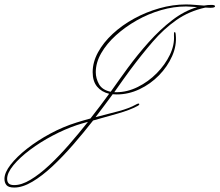

<svg xmlns="http://www.w3.org/2000/svg" viewBox="-294 -546 986 862"><path d="M-230 296Q-256 296 -265 285Q-274 274 -274 257Q-274 229 -246.5 193.5Q-219 158 -172.5 121.5Q-126 85 -68.5 54Q-11 23 50 4Q66 -1 81.5 -5.5Q97 -10 112 -14Q135 -43 156 -71Q177 -99 196 -125Q162 -133 142 -157Q122 -181 122 -222Q122 -267 146 -311Q170 -355 212 -394Q254 -433 308 -462.5Q362 -492 422 -509Q482 -526 541 -526Q561 -526 582.5 -524Q604 -522 622 -521Q639 -524 655 -524Q672 -524 671.5 -517.5Q671 -511 650 -511Q644 -511 628 -512Q555 -496 498 -456Q441 -416 391.5 -358.5Q342 -301 292 -234Q279 -216 260 -190Q241 -164 219 -132Q223 -132 228 -132Q277 -132 324.5 -155.5Q372 -179 409.5 -217Q447 -255 468.5 -299.5Q490 -344 487 -387Q486 -401 490 -402Q494 -403 495 -390Q500 -342 479 -294.5Q458 -247 420 -208Q382 -169 332.5 -145.5Q283 -122 230 -122Q220 -122 212 -123Q194 -99 175 -73Q156 -47 135 -20Q191 -34 239 -47Q287 -60 315 -76Q329 -84 331 -79.5Q333 -75 323 -70Q290 -52 234 -36Q178 -20 124 -5Q81 50 34.5 103.5Q-12 157 -58.5 200.5Q-105 244 -149 270Q-193 296 -230 296ZM136 -222Q136 -194 150.5 -168Q165 -142 203 -134Q226 -166 245 -193Q264 -220 279 -240Q323 -300 373.5 -356.5Q424 -413 478.5 -455Q533 -497 591 -514Q575 -515 561.5 -516Q548 -517 541 -517Q486 -517 429 -500.5Q372 -484 320 -454.5Q268 -425 226.5 -387.5Q185 -350 160.5 -307.5Q136 -265 136 -222ZM-262 257Q-262 270 -255 277.5Q-248 285 -230 285Q-197 285 -157 261Q-117 237 -73.5 196.5Q-30 156 14.5 105Q59 54 101 1Q87 5 74 8.5Q61 12 50 16Q-3 34 -58 63Q-113 92 -159 126.5Q-205 161 -233.5 195.5Q-262 230 -262 257Z"/></svg>

Font: Kapakana Light
Style: Regular
Weight: 300
Designer: Kyosuke Nagai
Version: Version 1.000